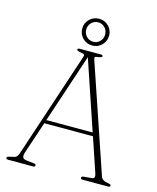

<svg xmlns="http://www.w3.org/2000/svg" viewBox="-129 -979 876 1069"><g transform="rotate(15 309.0 -445.0)"><path d="M177 -8.5Q177 0 165 0H21.5Q9.5 0 9.5 -8Q9.5 -15 23 -18L49 -24Q61.5 -26.5 67 -34.5Q72.5 -42.5 79.5 -64L277.5 -661Q281.5 -672 277.2 -676Q273 -680 257 -682Q234.5 -685.5 234.5 -692Q234.5 -700 247 -700H368Q380 -700 380 -692Q380 -685.5 358.5 -682Q343.5 -680.5 340.2 -677.5Q337 -674.5 340 -664.5L550.5 -45Q558 -22.5 593.5 -18Q610 -15.5 610 -8.5Q610 0 597.5 0H451.5Q439.5 0 439.5 -8.5Q439.5 -17 453.5 -18L499 -22Q520 -23.5 510 -53L444 -248.5H163.5L102 -64.5Q95.5 -44 99.5 -34.8Q103.5 -25.5 120 -23L163.5 -18Q177 -16.5 177 -8.5ZM170 -268.5H437L302.5 -666.5ZM309 -735.5Q276 -735.5 253.5 -758Q231 -780.5 231 -813Q231 -845 253.8 -867.2Q276.5 -889.5 309 -889.5Q341 -889.5 363.5 -867.2Q386 -845 386 -813Q386 -780.5 363.5 -758Q341 -735.5 309 -735.5ZM309 -869Q286 -869 270 -852.8Q254 -836.5 254 -813Q254 -789.5 270 -773.2Q286 -757 309 -757Q331.5 -757 347.2 -773.2Q363 -789.5 363 -813Q363 -836.5 347.2 -852.8Q331.5 -869 309 -869Z"/></g></svg>

Font: Fraunces 72pt Soft Thin
Style: Regular
Weight: 100
Version: Version 1.000;[b76b70a41]